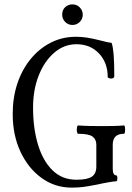

<svg xmlns="http://www.w3.org/2000/svg" viewBox="-20 -844 602 877"><path d="M307 13Q231 13 170 -31Q109 -75 73.5 -151Q38 -227 38 -323Q38 -399 59.5 -463Q81 -527 120.5 -575Q160 -623 212.5 -649.5Q265 -676 327 -676Q353 -676 378 -672Q403 -668 431 -661Q477 -649 490 -648Q496 -631 499 -595Q502 -559 502 -496Q502 -489 495 -486.5Q488 -484 480.5 -486Q473 -488 472 -492Q472 -558 432 -600Q392 -642 329 -642Q273 -642 228 -603.5Q183 -565 157 -499.5Q131 -434 131 -352Q131 -258 153.5 -183.5Q176 -109 220 -66Q264 -23 329 -23Q379 -23 399.5 -37Q420 -51 420 -83V-183Q420 -207 403 -220Q386 -233 337 -233Q333 -233 331.5 -242.5Q330 -252 331.5 -261.5Q333 -271 337 -271Q365 -269 392.5 -268.5Q420 -268 448 -268Q473 -268 497 -268.5Q521 -269 546 -271Q550 -271 551 -261.5Q552 -252 551 -242.5Q550 -233 546 -233Q495 -233 495 -183V-73Q495 -43 511 -43Q516 -43 516 -29.5Q516 -16 511 -16Q503 -16 476.5 -11.5Q450 -7 424 -1Q383 7 359.5 10Q336 13 307 13ZM311 -730Q291 -730 277.5 -744Q264 -758 264 -777Q264 -799 278 -811.5Q292 -824 311 -824Q331 -824 344.5 -810Q358 -796 358 -777Q358 -757 344 -743.5Q330 -730 311 -730Z"/></svg>

Font: Junicode Two Beta Condensed
Style: Regular
Weight: 400
Width: 3
Designer: Peter S. Baker
Foundry: Briery Creek Software
Version: Version 1.053; ttfautohint (v1.8.4)